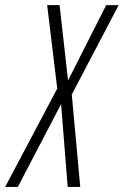

<svg xmlns="http://www.w3.org/2000/svg" viewBox="-48 -734 486 754"><path d="M217.8 0 191.9 -325.2 22 0H-27.8L176.8 -386.2L137.2 -713.9H186L219.2 -418L369.1 -713.9H418L233.9 -362.8L267.1 0Z"/></svg>

Font: Open Sans Hebrew Condensed Light
Style: Italic
Weight: 300
Width: 3
Italic angle: -12°
Foundry: Ascender Corporation, Yanek Iontef
Version: Version 2.001;PS 002.001;hotconv 1.0.70;makeotf.lib2.5.58329